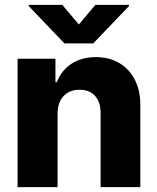

<svg xmlns="http://www.w3.org/2000/svg" viewBox="-20 -773 650 793"><path d="M217.8 0H52.7V-530.3H209V-433.6H214.8Q233.4 -482.4 275.6 -509.8Q317.9 -537.1 376 -537.1Q431.2 -537.1 472.9 -512.5Q514.6 -487.8 537.4 -442.6Q560.1 -397.5 559.6 -337.9V0H395.5V-306.6Q395.5 -351.6 372.6 -377Q349.6 -402.3 308.6 -402.3Q267.1 -402.3 242.4 -376Q217.8 -349.6 217.8 -303.7ZM305.7 -671.9 374 -752.9H512.7V-748L365.2 -593.8H246.1L98.6 -748V-752.9H237.3Z"/></svg>

Font: Pretendard Std ExtraBold
Style: Regular
Weight: 800
Designer: Base glyphs from Inter by Rasmus Andersson; Hangeul glyphs from Noto Sans CJK(Source Han Sans) by Jang Soo-young and Kan
Foundry: Kil Hyung-jin
Version: Version 1.309